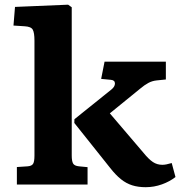

<svg xmlns="http://www.w3.org/2000/svg" viewBox="-20 -787 771 819"><path d="M601.5 11.5Q569.5 11.5 544 3.5Q518.5 -4.5 496 -22.5Q473.5 -40.5 450 -70.5L297 -262.5L297.5 -278.5L455 -405Q470.5 -417.5 470.3 -431.2Q470 -445 453 -446.5L411.5 -450.5L426 -524H687.5V-448L648.5 -444Q629 -442 612.8 -433.2Q596.5 -424.5 577.5 -408.5L448.5 -303.5L591 -136.5Q614 -108 632 -96Q650 -84 672.5 -84Q680.5 -84 689.8 -85.8Q699 -87.5 712.5 -91.5L728.5 -32Q705 -13 671 -0.7Q637 11.5 601.5 11.5ZM52 0V-74.5L98 -77.5Q115.5 -79 121.2 -88.3Q127 -97.5 127 -123.5V-613.5Q127 -647.5 119.7 -660.5Q112.5 -673.5 84.5 -675L37.5 -678L44 -757.5L270.5 -767L286 -756V-124Q286 -99.5 291.8 -89.5Q297.5 -79.5 317 -77.5L353.5 -74V0Z"/></svg>

Font: Literata Variable Black
Style: Regular
Weight: 900
Designer: Latin by Veronika Burian and Jose Scaglione. Greek by Irene Vlachou. Cyrillic by Vera Evstafieva.
Foundry: TypeTogether
Version: Version 3.021